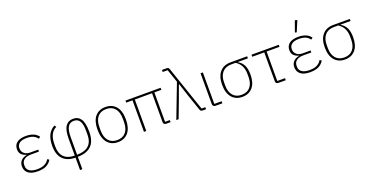

<svg xmlns="http://www.w3.org/2000/svg" viewBox="-32 -1645 5273 2733"><g transform="rotate(-20 2604.0 -279.0)"><path d="M477 -88Q451 -42 402 -15Q353 12 268 12Q173 12 125 -26Q77 -64 77 -131Q77 -183 108.5 -217Q140 -251 196 -261V-264Q148 -278 121 -306Q94 -334 94 -384Q94 -450 142 -485Q190 -520 277 -520Q316 -520 345.5 -513.5Q375 -507 397.5 -496.5Q420 -486 436.5 -471.5Q453 -457 466 -441L440 -419Q429 -433 415 -446Q401 -459 382 -468.5Q363 -478 337.5 -483.5Q312 -489 278 -489Q203 -489 167.5 -461.5Q132 -434 132 -390V-378Q132 -336 165.5 -306.5Q199 -277 256 -277H377V-247H255Q189 -247 152 -218.5Q115 -190 115 -142V-123Q115 -74 155.5 -46.5Q196 -19 269 -19Q340 -19 383 -41Q426 -63 451 -106Z M837 12Q715 12 648.5 -56Q582 -124 582 -255Q582 -357 614.5 -422Q647 -487 711 -520L730 -494Q673 -466 646.5 -410Q620 -354 620 -278V-232Q620 -130 675.5 -74.5Q731 -19 837 -19V-272Q837 -404 877 -462Q917 -520 992 -520Q1068 -520 1107.5 -461Q1147 -402 1147 -268Q1147 -123 1075.5 -55.5Q1004 12 872 12V200H837ZM872 -19Q989 -19 1049 -73.5Q1109 -128 1109 -240V-293Q1109 -397 1080 -443Q1051 -489 992 -489Q931 -489 901.5 -440Q872 -391 872 -285Z M1482 12Q1382 12 1324.5 -56Q1267 -124 1267 -254Q1267 -385 1324.5 -452.5Q1382 -520 1482 -520Q1582 -520 1639.5 -452.5Q1697 -385 1697 -254Q1697 -124 1639.5 -56Q1582 12 1482 12ZM1482 -19Q1567 -19 1613 -74.5Q1659 -130 1659 -227V-281Q1659 -379 1613 -434Q1567 -489 1482 -489Q1397 -489 1351 -434Q1305 -379 1305 -281V-227Q1305 -130 1351 -74.5Q1397 -19 1482 -19Z M2209 -31H2281V0H2216Q2174 0 2174 -42V-477H1913V0H1878V-477H1783V-508H2315V-477H2209Z M2495 -709H2420V-740H2488Q2506 -740 2515 -733.5Q2524 -727 2529 -713L2762 -31H2819V0H2769Q2751 0 2742 -6.5Q2733 -13 2728 -27L2648 -260L2580 -467H2577L2501 -259L2403 0H2368L2563 -510Z M3066 0H2963Q2920 0 2920 -42V-508H2955V-31H3066Z M3475 -477V-473Q3529 -442 3555.5 -388.5Q3582 -335 3582 -248Q3582 -123 3524.5 -55.5Q3467 12 3367 12Q3267 12 3209.5 -55.5Q3152 -123 3152 -248Q3152 -372 3210.5 -440Q3269 -508 3375 -508H3626V-477ZM3375 -477Q3286 -477 3238 -422Q3190 -367 3190 -274V-223Q3190 -129 3236 -74Q3282 -19 3367 -19Q3452 -19 3498 -74Q3544 -129 3544 -223V-274Q3544 -339 3519.5 -389.5Q3495 -440 3440 -477Z M3916 0Q3874 0 3874 -42V-477H3692V-508H4105V-477H3909V-31H4026V0Z M4603 -88Q4577 -42 4528 -15Q4479 12 4394 12Q4299 12 4251 -26Q4203 -64 4203 -131Q4203 -183 4234.5 -217Q4266 -251 4322 -261V-264Q4274 -278 4247 -306Q4220 -334 4220 -384Q4220 -450 4268 -485Q4316 -520 4403 -520Q4442 -520 4471.5 -513.5Q4501 -507 4523.5 -496.5Q4546 -486 4562.5 -471.5Q4579 -457 4592 -441L4566 -419Q4555 -433 4541 -446Q4527 -459 4508 -468.5Q4489 -478 4463.5 -483.5Q4438 -489 4404 -489Q4329 -489 4293.5 -461.5Q4258 -434 4258 -390V-378Q4258 -336 4291.5 -306.5Q4325 -277 4382 -277H4503V-247H4381Q4315 -247 4278 -218.5Q4241 -190 4241 -142V-123Q4241 -74 4281.5 -46.5Q4322 -19 4395 -19Q4466 -19 4509 -41Q4552 -63 4577 -106ZM4406 -587 4380 -593 4439 -758 4474 -749Z M5030 -477V-473Q5084 -442 5110.5 -388.5Q5137 -335 5137 -248Q5137 -123 5079.5 -55.5Q5022 12 4922 12Q4822 12 4764.5 -55.5Q4707 -123 4707 -248Q4707 -372 4765.5 -440Q4824 -508 4930 -508H5181V-477ZM4930 -477Q4841 -477 4793 -422Q4745 -367 4745 -274V-223Q4745 -129 4791 -74Q4837 -19 4922 -19Q5007 -19 5053 -74Q5099 -129 5099 -223V-274Q5099 -339 5074.5 -389.5Q5050 -440 4995 -477Z"/></g></svg>

Font: IBM Plex Sans ExtLt
Style: Regular
Weight: 200
Designer: Mike Abbink, Paul van der Laan, Pieter van Rosmalen
Foundry: Bold Monday
Version: Version 3.005